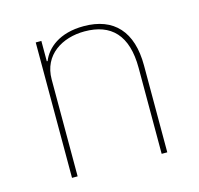

<svg xmlns="http://www.w3.org/2000/svg" viewBox="-82 -606 720 693"><g transform="rotate(-15 278.0 -259.0)"><path d="M126 0V-362C126 -454 202 -499 285 -499C384 -499 440 -444 440 -321V0H461V-325C461 -451 400 -518 287 -518C196 -518 147 -475 129 -430H126V-506H105V0Z"/></g></svg>

Font: IBM Plex Thai Looped Thin
Style: Regular
Weight: 100
Designer: Mike Abbink, Paul van der Laan, Pieter van Rosmalen, Ben Mitchell, Mark Frömberg
Foundry: Bold Monday
Version: Version 1.0